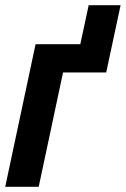

<svg xmlns="http://www.w3.org/2000/svg" viewBox="-21 -714 481 734"><path d="M-1 0 115 -545H286L318 -694H440L385 -437H220L127 0Z"/></svg>

Font: Noto Sans Condensed
Style: Bold Italic
Weight: 700
Width: 3
Italic angle: -12°
Designer: Monotype Design Team
Foundry: Monotype Imaging Inc.
Version: Version 2.013; ttfautohint (v1.8.4.7-5d5b)